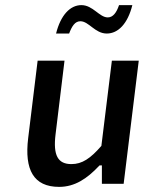

<svg xmlns="http://www.w3.org/2000/svg" viewBox="-20 -718 576 750"><path d="M211 12C272 12 320 -20 367 -70L369 -72H378V0H463L522 -481H417L376 -148L375 -147C333 -99 301 -77 259 -77C206 -77 187 -111 197 -193L232 -481H127L90 -178C75 -55 111 12 211 12ZM250 -587C261 -616 273 -635 294 -635C327 -635 351 -587 397 -587C442 -587 479 -626 497 -698H445C435 -668 421 -650 401 -650C368 -650 343 -698 298 -698C254 -698 217 -659 199 -587Z"/></svg>

Font: Falling Sky
Style: LightObl
Weight: 400
Designer: Paul D. Hunt
Foundry: Adobe Systems Incorporated
Version: Version 1.02